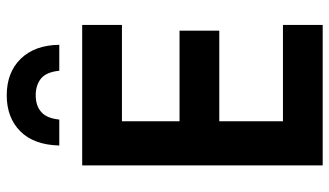

<svg xmlns="http://www.w3.org/2000/svg" viewBox="-224 -754 978 570"><g transform="rotate(-90 265.0 -469.0)"><path d="M59 0V-714H476V-596H190V-425H459V-307H190V-118H476V0ZM267 -938Q335 -938 375.5 -896.5Q416 -855 417 -782H340Q336 -821 316.5 -836.5Q297 -852 267 -852Q237 -852 218 -836Q199 -820 195 -782H118Q120 -858 160.5 -898Q201 -938 267 -938Z"/></g></svg>

Font: Noto Sans Mono Condensed
Style: Bold
Weight: 700
Width: 3
Designer: Monotype Design Team
Foundry: Monotype Imaging Inc.
Version: Version 2.014